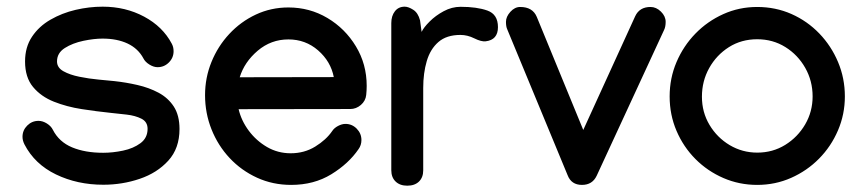

<svg xmlns="http://www.w3.org/2000/svg" viewBox="-20 -556 2627 587"><path d="M293.9 -535.6Q363.8 -535.6 420.7 -505.1Q477.5 -474.6 504.9 -422.9Q510.7 -412.6 510.7 -399.4Q510.7 -379.4 496.3 -365Q481.9 -350.6 461.9 -350.6Q449.7 -350.6 436.8 -358.6Q423.8 -366.7 418.5 -377.4Q402.3 -407.7 370.1 -422.9Q337.9 -438 293.5 -438Q267.6 -438 234.9 -431.2Q202.1 -424.3 178.2 -409.2Q154.3 -394 154.3 -368.2Q154.3 -349.1 174.1 -338.1Q193.8 -327.1 222.9 -321.3Q252 -315.4 281.2 -312.7Q310.5 -310.1 329.1 -308.1Q365.2 -304.2 400.4 -296.1Q435.5 -288.1 464.8 -272.5Q494.1 -256.8 511.5 -230Q528.8 -203.1 528.8 -161.6Q528.8 -102.5 494.6 -64.9Q460.4 -27.3 407.2 -9.3Q354 8.8 295.9 8.8Q216.3 8.8 151.1 -22.7Q85.9 -54.2 54.7 -114.7Q48.8 -126.5 48.8 -137.7Q48.8 -157.7 63.2 -172.1Q77.6 -186.5 97.7 -186.5Q110.4 -186.5 123.3 -178.5Q136.2 -170.4 141.6 -159.2Q160.6 -122.1 200.4 -105.5Q240.2 -88.9 295.4 -88.9Q324.7 -88.9 356.2 -95.5Q387.7 -102.1 409.4 -118.2Q431.2 -134.3 431.2 -162.1Q431.2 -183.6 412.4 -193.1Q393.6 -202.6 367.4 -205.6Q341.3 -208.5 318.8 -210.9Q275.9 -215.3 230 -222.4Q184.1 -229.5 144.8 -245.1Q105.5 -260.7 81.1 -290Q56.6 -319.3 56.6 -368.2Q56.6 -412.1 77.9 -443.8Q99.1 -475.6 134.3 -495.8Q169.4 -516.1 211.2 -525.9Q252.9 -535.6 293.9 -535.6Z M861.8 -533.2Q926.8 -533.2 981 -501Q1035.2 -468.8 1068.1 -414.3Q1101.1 -359.9 1101.1 -293.5Q1101.1 -279.8 1099.6 -265.6Q1097.7 -247.6 1083.3 -235.1Q1068.8 -222.7 1050.8 -222.7L709.5 -222.2Q717.8 -187 740.7 -156.2Q763.7 -125.5 796.6 -106.4Q829.6 -87.4 868.7 -87.4Q910.6 -87.4 943.8 -107.9Q977.1 -128.4 995.6 -155.3Q1001.5 -164.6 1013.4 -170.9Q1025.4 -177.2 1036.1 -177.2Q1056.2 -177.2 1070.6 -162.6Q1085 -147.9 1085 -127.9Q1085 -112.3 1076.2 -100.1Q1045.9 -55.7 992.9 -23.2Q939.9 9.3 870.1 9.3Q814 9.3 765.9 -12.7Q717.8 -34.7 682.1 -72.8Q646.5 -110.8 626.7 -160.4Q606.9 -210 606.9 -265.1Q606.9 -318.4 626.5 -366.5Q646 -414.6 680.9 -452.1Q715.8 -489.7 762.2 -511.5Q808.6 -533.2 861.8 -533.2ZM1000.5 -320.3Q991.2 -368.2 952.6 -401.9Q914.1 -435.5 861.8 -435.5Q808.6 -435.5 767.8 -400.9Q727.1 -366.2 712.9 -319.8Z M1502.4 -473.1Q1502.4 -434.1 1464.8 -429.7Q1451.2 -428.2 1430.2 -438.7Q1409.2 -449.2 1387.7 -449.2Q1345.2 -449.2 1320.3 -427.5Q1295.4 -405.8 1284.7 -369.1Q1273.9 -332.5 1273.9 -287.1V-35.2Q1273.9 -13.7 1261 -1Q1248 11.7 1225.1 11.7Q1202.6 11.7 1189.5 -1Q1176.3 -13.7 1176.3 -35.6V-485.4Q1176.3 -507.3 1187.3 -521.5Q1198.2 -535.6 1217.3 -535.6Q1228.5 -535.6 1243.4 -526.1Q1258.3 -516.6 1264.2 -493.7L1269 -458.5Q1275.4 -472.2 1293.5 -490.2Q1311.5 -508.3 1336.4 -521.7Q1361.3 -535.2 1388.2 -535.2Q1438 -535.2 1470.2 -523.7Q1502.4 -512.2 1502.4 -473.1Z M1968.8 -534.7Q1986.3 -534.7 2000.7 -520.5Q2015.1 -506.3 2015.1 -489.3Q2015.1 -474.1 2010.3 -464.4L1804.2 -18.6Q1791 9.3 1759.3 9.3Q1726.6 9.3 1715.3 -20.5L1530.8 -466.3Q1526.9 -474.6 1526.9 -489.3Q1526.9 -504.9 1540.3 -519.8Q1553.7 -534.7 1570.3 -534.7Q1608.4 -534.7 1621.1 -504.4L1763.2 -158.7L1921.9 -506.3Q1935.1 -534.7 1968.8 -534.7Z M2294.9 -534.7Q2351.1 -534.7 2399.7 -513.2Q2448.2 -491.7 2484.9 -453.6Q2521.5 -415.5 2542.2 -366.2Q2563 -316.9 2563 -261.2Q2563 -206.5 2542 -157.5Q2521 -108.4 2484.1 -71Q2447.3 -33.7 2398.7 -12.2Q2350.1 9.3 2294.9 9.3Q2240.2 9.3 2191.7 -11.7Q2143.1 -32.7 2106.2 -69.8Q2069.3 -106.9 2048.3 -156Q2027.3 -205.1 2027.3 -261.2Q2027.3 -316.9 2048.3 -366.2Q2069.3 -415.5 2106.2 -453.4Q2143.1 -491.2 2191.4 -512.9Q2239.7 -534.7 2294.9 -534.7ZM2126 -260.3Q2126 -212.9 2149.2 -174.1Q2172.4 -135.3 2210.9 -112.3Q2249.5 -89.4 2295.4 -89.4Q2342.3 -89.4 2380.6 -113Q2418.9 -136.7 2441.7 -175.8Q2464.4 -214.8 2464.4 -261.2Q2464.4 -308.6 2441.9 -348.4Q2419.4 -388.2 2381.1 -412.1Q2342.8 -436 2294.9 -436Q2246.6 -436 2208.5 -411.9Q2170.4 -387.7 2148.2 -347.9Q2126 -308.1 2126 -260.3Z"/></svg>

Font: Manjari
Style: Bold
Weight: 700
Designer: Santhosh Thottingal <santhosh.thottingal@gmail.com>
Version: Version 2.000